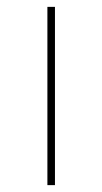

<svg xmlns="http://www.w3.org/2000/svg" viewBox="-20 -539 298 559"><path d="M140 0H118V-519H140Z"/></svg>

Font: Fira Sans Thin
Style: Regular
Weight: 100
Designer: bBox Type GmbH & Carrois Corporate GbR & Edenspiekermann AG
Foundry: bBox Type GmbH & Carrois Corporate GbR & Edenspiekermann AG
Version: Version 4.301